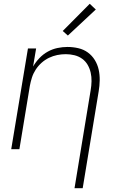

<svg xmlns="http://www.w3.org/2000/svg" viewBox="-20 -785 640 1010"><path d="M372 205 457 -311Q461 -334 461.5 -357.5Q462 -381 457 -403Q452 -425 441 -444Q430 -463 412 -476Q394 -489 371.5 -494.5Q349 -500 326 -500Q303 -500 281 -495.5Q259 -491 238 -481Q217 -471 199 -455Q181 -439 168 -419Q155 -399 148 -377Q141 -355 137 -333L82 0H39L127 -530H170L154 -435Q168 -459 187.5 -479.5Q207 -500 231.5 -513.5Q256 -527 282.5 -532.5Q309 -538 335 -538Q364 -538 392 -531.5Q420 -525 442 -509Q464 -493 478.5 -469.5Q493 -446 499 -419Q505 -392 504.5 -362.5Q504 -333 499 -304L415 205ZM337 -598 310 -622 452 -765 484 -735Z"/></svg>

Font: Iosevka Curly XLtExObl
Style: Regular
Weight: 200
Width: 7
Italic angle: -9°
Monospace: yes
Designer: Belleve Invis
Foundry: Belleve Invis
Version: Version 11.0.1; ttfautohint (v1.8.3)